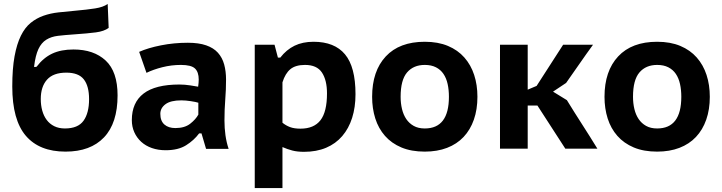

<svg xmlns="http://www.w3.org/2000/svg" viewBox="-20 -751 3648 970"><path d="M165 -414Q199 -459 243.5 -480Q288 -501 351 -501Q454 -501 514 -445Q574 -389 574 -269Q574 -129 505.5 -57Q437 15 311 15Q179 15 110.5 -65Q42 -145 42 -314Q42 -404 53.5 -466.5Q65 -529 85.5 -570.5Q106 -612 135 -635.5Q164 -659 199.5 -671.5Q235 -684 276 -688.5Q317 -693 362 -697Q419 -702 460.5 -708.5Q502 -715 524 -731L529 -610Q506 -593 465 -587.5Q424 -582 351 -577Q307 -574 273 -570Q239 -566 214 -550.5Q189 -535 174 -503Q159 -471 152 -413H161ZM186 -251Q186 -219 193.5 -192Q201 -165 216 -145Q231 -125 254 -113.5Q277 -102 308 -102Q374 -102 402 -141Q430 -180 430 -250Q430 -316 403.5 -350Q377 -384 315 -384Q249 -384 217.5 -348.5Q186 -313 186 -251Z M683 -489Q728 -509 793.5 -522Q859 -535 929 -535Q984 -535 1021.5 -522Q1059 -509 1081 -484.5Q1103 -460 1112.5 -425.5Q1122 -391 1122 -349Q1122 -298 1118 -248Q1114 -198 1114 -142Q1114 -104 1119 -68Q1124 -32 1135 1H1021L998 -77H986Q960 -42 920 -17Q880 8 817 8Q779 8 747.5 -3Q716 -14 693.5 -34.5Q671 -55 658.5 -83Q646 -111 646 -144Q646 -233 705.5 -278.5Q765 -324 886 -324Q914 -324 942 -319.5Q970 -315 981 -313Q984 -334 984 -349Q984 -387 965 -405Q946 -423 894 -423Q846 -423 800.5 -411.5Q755 -400 720 -383ZM866 -104Q913 -104 941 -126Q969 -148 982 -172V-232Q977 -234 966.5 -236Q956 -238 943.5 -240Q931 -242 918.5 -243Q906 -244 896 -244Q842 -244 816 -224.5Q790 -205 790 -176Q790 -140 810.5 -122Q831 -104 866 -104Z M1267 -525H1367L1384 -460H1396Q1427 -500 1468 -520Q1509 -540 1564 -540Q1670 -540 1723 -476.5Q1776 -413 1776 -275Q1776 -209 1759 -155.5Q1742 -102 1709 -63.5Q1676 -25 1627.5 -4.5Q1579 16 1516 16Q1482 16 1457 9.5Q1432 3 1407 -8V199H1267ZM1521 -423Q1473 -423 1447 -401.5Q1421 -380 1407 -335V-131Q1424 -117 1445 -109Q1466 -101 1498 -101Q1566 -101 1599 -143.5Q1632 -186 1632 -279Q1632 -346 1606.5 -384.5Q1581 -423 1521 -423Z M1860 -262Q1860 -392 1929 -466Q1998 -540 2126 -540Q2193 -540 2243 -519Q2293 -498 2326 -460.5Q2359 -423 2375.5 -372.5Q2392 -322 2392 -262Q2392 -198 2374 -146.5Q2356 -95 2322 -59Q2288 -23 2238.5 -4Q2189 15 2126 15Q2058 15 2008 -6Q1958 -27 1925 -64.5Q1892 -102 1876 -152.5Q1860 -203 1860 -262ZM2004 -262Q2004 -229 2011 -200Q2018 -171 2032.5 -149.5Q2047 -128 2070 -115Q2093 -102 2126 -102Q2248 -102 2248 -262Q2248 -297 2241.5 -326.5Q2235 -356 2220.5 -377.5Q2206 -399 2182.5 -411Q2159 -423 2126 -423Q2069 -423 2036.5 -385Q2004 -347 2004 -262Z M2695 -218H2646V0H2506V-525H2646V-298L2691 -317L2825 -525H2976Q2941 -477 2907.5 -428.5Q2874 -380 2840 -332L2774 -288L2844 -245Q2882 -183 2921 -122.5Q2960 -62 2998 0H2836Z M3034 -262Q3034 -392 3103 -466Q3172 -540 3300 -540Q3367 -540 3417 -519Q3467 -498 3500 -460.5Q3533 -423 3549.5 -372.5Q3566 -322 3566 -262Q3566 -198 3548 -146.5Q3530 -95 3496 -59Q3462 -23 3412.5 -4Q3363 15 3300 15Q3232 15 3182 -6Q3132 -27 3099 -64.5Q3066 -102 3050 -152.5Q3034 -203 3034 -262ZM3178 -262Q3178 -229 3185 -200Q3192 -171 3206.5 -149.5Q3221 -128 3244 -115Q3267 -102 3300 -102Q3422 -102 3422 -262Q3422 -297 3415.5 -326.5Q3409 -356 3394.5 -377.5Q3380 -399 3356.5 -411Q3333 -423 3300 -423Q3243 -423 3210.5 -385Q3178 -347 3178 -262Z"/></svg>

Font: PT Sans Caption
Style: Bold
Weight: 700
Designer: A.Korolkova, O.Umpeleva, V.Yefimov
Foundry: ParaType Ltd
Version: Version 2.003W OFL